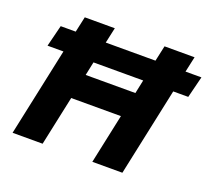

<svg xmlns="http://www.w3.org/2000/svg" viewBox="-119 -854 1114 1009"><g transform="rotate(20 438.0 -350.0)"><path d="M43 0 148 -493H59L89 -613H173L192 -700H360L341 -613H619L638 -700H806L787 -613H876L846 -493H762L657 0H489L548 -277H270L211 0ZM300 -417H578L594 -493H316Z"/></g></svg>

Font: Red Hat Text VF
Style: Italic
Weight: 300
Italic angle: -12°
Designer: Pentagram, MCKL
Foundry: Pentagram, MCKL
Version: Version 1.023